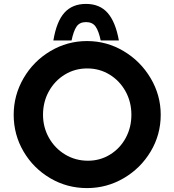

<svg xmlns="http://www.w3.org/2000/svg" viewBox="-20 -954 892 982"><path d="M425 -744Q526 -744 612.5 -692.5Q699 -641 750.5 -554Q802 -467 802 -367Q802 -265 750.5 -179Q699 -93 612.5 -42.5Q526 8 425 8Q323 8 237 -42.5Q151 -93 100.5 -179Q50 -265 50 -367Q50 -467 100.5 -554Q151 -641 237.5 -692.5Q324 -744 425 -744ZM430 -132Q492 -132 543 -163.5Q594 -195 623 -248.5Q652 -302 652 -367Q652 -433 622 -487Q592 -541 540.5 -572.5Q489 -604 426 -604Q363 -604 311.5 -572.5Q260 -541 230 -487Q200 -433 200 -367Q200 -303 230.5 -249Q261 -195 313.5 -163.5Q366 -132 430 -132ZM588 -747H495Q485 -795 469 -818Q453 -841 420 -841Q387 -841 371.5 -818Q356 -795 346 -747H253Q269 -844 309.5 -889Q350 -934 420 -934Q490 -934 530.5 -888Q571 -842 588 -747Z"/></svg>

Font: Josefin Sans
Style: Bold
Weight: 700
Designer: Santiago Orozco
Foundry: Typemade
Version: Version 2.000